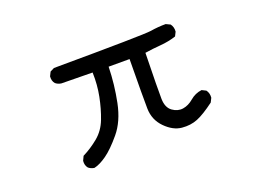

<svg xmlns="http://www.w3.org/2000/svg" viewBox="-80 -632 1160 858"><g transform="rotate(-20 500.0 -202.5)"><path d="M242.2 44.9Q226.6 43 214.8 33.2Q203.1 19.5 205.1 -2L214.8 -22.5Q253.9 -42 289.6 -71.3Q325.2 -100.6 342.8 -146.5Q360.4 -192.4 371.1 -246.1Q381.8 -299.8 379.9 -358.4L232.4 -360.4Q216.8 -362.3 205.1 -372.1Q193.4 -385.7 195.3 -407.2L205.1 -426.8L224.6 -436.5Q653.3 -438.5 688.5 -444.3Q723.6 -450.2 760.7 -450.2L781.2 -440.4Q793 -424.8 791 -403.3L781.2 -383.8Q745.1 -372.1 707 -369.1Q668.9 -366.2 631.8 -360.4Q627.9 -183.6 628.9 -142.1Q629.9 -100.6 654.3 -83Q678.7 -65.4 705.1 -69.3Q731.4 -73.2 755.4 -93.8Q779.3 -114.3 810.5 -118.2L830.1 -108.4Q841.8 -92.8 839.8 -71.3L830.1 -51.8Q779.3 -13.7 745.6 0Q711.9 13.7 670.9 9.8Q629.9 5.9 592.8 -31.7Q555.7 -69.3 554.7 -123.5Q553.7 -177.7 555.7 -358.4H456.1Q454.1 -274.4 437.5 -192.4Q420.9 -110.4 377.9 -59.1Q335 -7.8 301.8 15.6Q268.6 39.1 242.2 44.9Z"/></g></svg>

Font: NaikaiFont
Style: Regular-Lite
Weight: 400
Version: Version 1.67